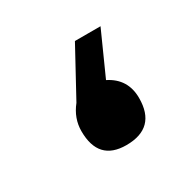

<svg xmlns="http://www.w3.org/2000/svg" viewBox="-61 -787 303 304"><g transform="rotate(-30 90.0 -635.0)"><path d="M43 -597.7Q43 -621.1 58.6 -640.6L105.5 -726.6H152.3L117.2 -648.4Q148.4 -632.8 148.4 -597.7Q148.4 -543 93.8 -543Q43 -543 43 -597.7Z"/></g></svg>

Font: 和音 by 宁静之雨，公众号njzyshare
Style: Regular
Weight: 400
Designer: Steve Matteson
Foundry: Ascender Corporation
Version: Version 6.00;June 8, 2018;FontCreator 11.0.0.2388 32-bit